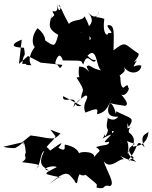

<svg xmlns="http://www.w3.org/2000/svg" viewBox="-74 -963 825 1042"><path d="M78 -659 147 -623 265 -611C245 -573 251 -612 225 -619C235 -661 253 -680 267 -635C390 -633 359 -637 378 -613C401 -692 424 -605 446 -635C440 -644 436 -624 401 -661C461 -723 444 -567 487 -580C420 -585 413 -622 396 -601C431 -524 408 -607 355 -601C344 -504 386 -554 341 -542C399 -455 368 -480 366 -428C323 -399 336 -382 369 -388L269 -441C257 -392 365 -461 322 -380C383 -458 409 -445 387 -446C424 -442 364 -403 390 -352C473 -387 452 -363 453 -343C513 -357 511 -395 543 -444C513 -396 484 -323 567 -330C538 -285 475 -352 511 -320C491 -237 531 -283 499 -224C474 -247 508 -240 482 -211C561 -256 549 -230 515 -141C578 -220 507 -262 545 -250C502 -198 471 -184 518 -194C519 -171 490 -179 447 -165C482 -138 464 -150 438 -111C440 -148 333 -142 357 -122C357 -122 358 -161 285 -177C263 -187 300 -128 243 -161C261 -185 283 -208 194 -143C218 -127 160 -196 170 -153C201 -197 216 -198 227 -224C187 -278 189 -259 254 -239C217 -194 199 -215 92 -228L45 -190L-54 -167C-57 -164 -9 -157 9 -160C68 -191 48 -212 53 -177C37 -202 60 -214 66 -136C51 -104 84 -112 46 -83C135 -70 159 -74 112 -40C152 -62 139 -129 167 -145C126 -65 163 -58 193 -37C135 -46 217 -70 234 -56C150 -13 161 -22 260 1C248 2 268 -20 191 37C287 -42 293 -29 329 16C326 -10 329 37 344 30C359 -52 365 -12 441 -22C421 -28 409 -12 383 -71C331 -71 343 5 391 -14C467 50 450 31 450 55C509 69 476 36 522 47C556 37 501 -42 489 -89C523 -37 574 -107 599 -98C555 -143 572 -106 665 -85C586 -145 639 -166 618 -128C638 -212 580 -205 658 -182C638 -166 602 -158 653 -105C607 -92 650 -85 622 -95C685 -165 660 -221 711 -163C672 -246 741 -233 730 -255C736 -231 719 -176 666 -171C617 -154 688 -200 625 -245C621 -283 670 -279 618 -266C619 -336 592 -352 625 -274C660 -328 636 -318 557 -359C553 -314 556 -398 516 -406C562 -390 648 -387 596 -388C636 -390 604 -426 575 -461C598 -420 636 -484 622 -487C620 -521 597 -478 592 -489C572 -503 587 -566 570 -548C609 -580 607 -578 598 -600C634 -550 691 -568 693 -607C656 -618 634 -574 669 -636C628 -605 686 -655 678 -672C599 -723 613 -745 542 -690C543 -777 552 -833 510 -826C505 -808 556 -778 514 -784C510 -763 480 -776 492 -861C385 -894 433 -818 464 -901C467 -917 458 -836 405 -895C444 -846 420 -824 363 -784C369 -802 440 -759 412 -745C413 -831 410 -823 385 -875C374 -847 321 -860 300 -833C247 -928 274 -897 243 -936C268 -933 244 -870 237 -943C246 -863 190 -933 221 -881C199 -859 205 -855 205 -885C204 -844 170 -813 242 -774C224 -708 222 -708 171 -744C171 -744 174 -775 130 -810C81 -752 114 -686 122 -716C95 -688 73 -635 97 -609C38 -611 92 -619 47 -616C52 -684 68 -639 56 -704C-22 -705 -10 -727 44 -748L29 -616Z"/></svg>

Font: Hussar Lance
Style: ExBd
Weight: 700
Foundry: Cannot Into Space Fonts, PlusOne Fonts
Version: Version 2.270